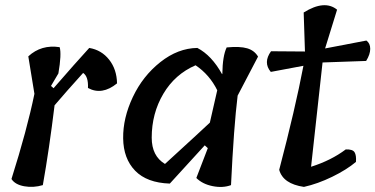

<svg xmlns="http://www.w3.org/2000/svg" viewBox="-20 -733 1472 753"><path d="M180 -396 190 -387Q276 -486 330 -545Q378 -537 408 -499Q438 -461 439 -406Q380 -358 325 -388Q327 -433 306 -447Q240 -374 194 -320Q173 -148 148 -7Q111 4 75 -2.5Q39 -9 25 -31Q86 -224 115 -365L91 -512Q142 -559 214 -548Q222 -521 209 -445Z M783 -163 646 -13Q556 -16 510 -63.5Q464 -111 463 -190.5Q462 -270 501 -352.5Q540 -435 609 -489.5Q678 -544 754 -545Q810 -516 851 -442L852 -444Q853 -514 869 -547Q921 -552 949.5 -543.5Q978 -535 992 -511L912 -358Q897 -237 886 -7Q854 5 814 -3Q774 -11 750 -35L795 -152ZM575 -193Q575 -121 627 -90Q779 -229 803 -252L832 -379Q802 -440 747 -477Q666 -442 620.5 -365Q575 -288 575 -193Z M1416 -494 1245 -488Q1244 -479 1200 -79Q1279 -104 1336 -147Q1363 -148 1370.5 -136Q1378 -124 1376 -98Q1339 -67 1282.5 -39.5Q1226 -12 1172 0Q1090 -12 1075 -67Q1138 -307 1170 -475L1042 -451Q1011 -488 1043 -532L1176 -531L1171 -684Q1253 -735 1302 -695L1255 -543L1417 -574Q1432 -563 1432 -541.5Q1432 -520 1416 -494Z"/></svg>

Font: Tillana Medium
Style: Regular
Weight: 500
Designer: Lipi Raval (Devanagari, Latin), Jonny Pinhorn (Latin)
Foundry: Indian Type Foundry
Version: Version 2.003;PS 1.0;hotconv 1.0.79;makeotf.lib2.5.61930; tt